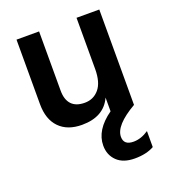

<svg xmlns="http://www.w3.org/2000/svg" viewBox="-139 -606 842 959"><g transform="rotate(-20 282.5 -127.0)"><path d="M516 230Q475 253 413.5 253Q352 253 319 221Q286 189 286 139Q286 56 379 -10V-83Q339 5 223 5Q146 5 103 -39Q60 -83 60 -164V-507H180V-192Q180 -144 203.5 -119Q227 -94 273.5 -94Q320 -94 349.5 -129Q379 -164 379 -235V-507H500V0Q384 67 384 128Q384 172 436 172Q476 172 516 145Z"/></g></svg>

Font: Hind Jalandhar SemiBold
Style: Regular
Weight: 600
Designer: Namrata Goyal
Foundry: Indian Type Foundry
Version: Version 0.702;PS 1.0;hotconv 1.0.81;makeotf.lib2.5.63406